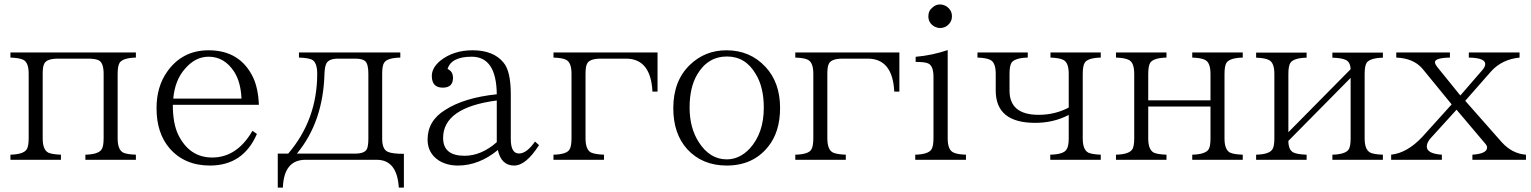

<svg xmlns="http://www.w3.org/2000/svg" viewBox="-20 -728 6882 863"><path d="M26.9 -492.2H590.8V-469.2Q534.7 -467.8 518.6 -447.3Q508.8 -433.1 508.8 -396.5V-106Q508.8 -55.2 533.7 -42Q550.3 -34.2 590.8 -32.7V-9.8H363.8V-32.7Q419.9 -34.2 435.5 -54.7Q445.8 -67.4 445.8 -106V-396.5Q445.8 -444.3 424.8 -456.5Q408.7 -464.4 377 -464.4H240.7Q189.5 -464.4 178.7 -441.4Q171.9 -428.7 171.9 -396.5V-106Q171.9 -55.2 196.8 -42Q213.4 -34.2 253.9 -32.7V-9.8H26.9V-32.7Q83 -34.2 98.6 -54.7Q108.9 -67.4 108.9 -106V-396.5Q108.9 -447.8 84 -459.5Q66.9 -467.8 26.9 -469.2Z M1134.8 -126Q1073.2 16.1 923.8 16.1Q809.1 16.1 741.7 -62Q683.6 -130.4 683.6 -241.7Q683.6 -338.4 731.4 -405.8Q799.3 -502 917.5 -502Q1059.1 -502 1117.7 -379.9Q1140.6 -331.1 1143.6 -256.8H756.8Q756.8 -173.8 780.8 -123Q831.5 -20 933.6 -20Q1045.4 -20 1114.7 -140.1ZM1065.4 -284.7Q1062.5 -358.4 1032.7 -405.3Q988.8 -473.1 917.5 -473.1Q857.9 -473.1 811.5 -418.9Q766.1 -367.7 758.8 -284.7Z M1323.7 -492.2H1779.3V-469.2Q1721.7 -467.8 1707.5 -447.3Q1697.8 -434.6 1697.8 -397.5V-104.5Q1697.8 -56.2 1723.6 -45.4Q1743.2 -36.6 1795.4 -36.6V115.2H1772.5Q1765.1 -9.8 1672.9 -9.8H1353.5Q1255.9 -9.8 1251.5 115.2H1228.5V-37.6H1275.4Q1405.8 -189.9 1405.8 -396.5Q1405.8 -448.7 1380.9 -460.4Q1364.3 -467.8 1323.7 -469.2ZM1314.5 -37.6H1576.7Q1618.2 -37.6 1628.9 -57.6Q1635.7 -71.8 1635.7 -104.5V-397.5Q1635.7 -439.5 1621.6 -453.1Q1609.4 -464.4 1576.7 -464.4H1499.5Q1460 -464.4 1447.8 -444.3Q1439.9 -430.7 1438.5 -397.5Q1432.6 -179.7 1314.5 -37.6Z M2402.8 -75.7Q2344.2 16.1 2291 16.1Q2232.9 16.1 2217.8 -53.7Q2132.8 16.1 2038.1 16.1Q1988.8 16.1 1952.1 -6.8Q1901.9 -40 1901.9 -100.6Q1901.9 -185.1 1981 -233.9Q2066.9 -289.1 2212.9 -304.2Q2211.4 -473.1 2100.1 -473.1Q2008.3 -473.1 1991.7 -418Q2016.1 -407.2 2016.1 -377.9Q2016.1 -334 1970.2 -334Q1920.9 -334 1920.9 -386.7Q1920.9 -422.9 1959 -455.1Q2018.1 -502 2104 -502Q2198.2 -502 2243.2 -446.8Q2275.9 -408.2 2275.9 -304.2V-102.5Q2275.9 -38.1 2313 -38.1Q2347.2 -38.1 2384.8 -91.8ZM2212.9 -276.4Q1971.7 -244.6 1971.7 -107.9Q1971.7 -27.8 2067.9 -27.8Q2143.1 -27.8 2212.9 -88.9Z M2467.8 -492.2H2935.5V-316.4H2912.6Q2905.3 -464.4 2793.5 -464.4H2680.7Q2629.4 -464.4 2618.7 -441.4Q2611.8 -428.7 2611.8 -396.5V-106.9Q2611.8 -54.2 2637.7 -42Q2655.8 -34.2 2694.8 -32.7V-9.8H2467.8V-32.7Q2526.9 -34.2 2539.6 -55.7Q2548.8 -69.3 2548.8 -106.9V-396.5Q2548.8 -447.8 2523.9 -459.5Q2508.3 -467.8 2467.8 -469.2Z M3245.1 -502Q3351.1 -502 3420.4 -427.7Q3486.3 -357.4 3486.3 -242.7Q3486.3 -133.8 3431.2 -66.9Q3363.3 16.1 3246.6 16.1Q3136.2 16.1 3068.4 -58.1Q3006.3 -127.4 3006.3 -241.7Q3006.3 -365.2 3081.5 -437Q3149.4 -502 3245.1 -502ZM3247.6 -474.1Q3161.6 -474.1 3113.8 -393.1Q3079.6 -335.4 3079.6 -244.6Q3079.6 -152.3 3121.6 -87.9Q3170.9 -11.7 3246.6 -11.7Q3304.2 -11.7 3350.1 -60.5Q3413.1 -129.9 3413.1 -243.7Q3413.1 -336.4 3377 -395Q3331.1 -474.1 3247.6 -474.1Z M3554.7 -492.2H4022.5V-316.4H3999.5Q3992.2 -464.4 3880.4 -464.4H3767.6Q3716.3 -464.4 3705.6 -441.4Q3698.7 -428.7 3698.7 -396.5V-106.9Q3698.7 -54.2 3724.6 -42Q3742.7 -34.2 3781.7 -32.7V-9.8H3554.7V-32.7Q3613.8 -34.2 3626.5 -55.7Q3635.7 -69.3 3635.7 -106.9V-396.5Q3635.7 -447.8 3610.8 -459.5Q3595.2 -467.8 3554.7 -469.2Z M4093.8 -9.8V-32.7Q4149.9 -34.2 4165.5 -54.7Q4175.8 -68.8 4175.8 -106V-382.8Q4175.8 -432.1 4151.9 -442.9Q4137.7 -449.7 4095.7 -449.7V-472.7Q4169.4 -479 4239.7 -502.9V-106Q4239.7 -54.7 4264.6 -43Q4280.3 -34.2 4321.8 -32.7V-9.8ZM4205.6 -708Q4218.3 -708 4232.9 -700.2Q4258.8 -683.1 4258.8 -654.8Q4258.8 -634.3 4245.6 -620.1Q4229.5 -602.1 4205.6 -602.1Q4193.8 -602.1 4181.6 -607.9Q4152.8 -623.5 4152.8 -654.8Q4152.8 -680.2 4171.9 -694.8Q4186 -708 4205.6 -708Z M4373.5 -492.2H4599.6V-469.2Q4543.5 -467.8 4527.3 -447.3Q4517.6 -433.1 4517.6 -396.5V-320.8Q4517.6 -211.9 4648.4 -211.9Q4722.2 -211.9 4783.7 -244.6V-396.5Q4783.7 -447.3 4758.8 -459Q4741.7 -467.8 4701.7 -469.2V-492.2H4927.7V-469.2Q4871.1 -467.8 4856.4 -447.3Q4846.7 -433.1 4846.7 -396.5V-105.5Q4846.7 -55.2 4871.6 -42Q4888.2 -34.2 4927.7 -32.7V-9.8H4700.7V-32.7Q4760.7 -34.2 4773.4 -55.7Q4783.7 -68.8 4783.7 -105.5V-211.4Q4715.8 -175.8 4632.8 -175.8Q4455.6 -175.8 4455.6 -320.8V-396.5Q4455.6 -447.3 4430.7 -459Q4413.6 -467.8 4373.5 -469.2Z M4996.1 -492.2H5223.1V-469.2Q5167 -467.8 5150.9 -447.3Q5141.1 -433.1 5141.1 -396V-276.9H5420.9V-396Q5420.9 -447.3 5396 -459Q5378.9 -467.8 5338.9 -469.2V-492.2H5565.9V-469.2Q5509.8 -467.8 5493.7 -447.3Q5483.9 -433.1 5483.9 -396V-105.5Q5483.9 -55.2 5508.8 -42Q5525.4 -34.2 5565.9 -32.7V-9.8H5338.9V-32.7Q5395 -34.2 5411.1 -54.7Q5420.9 -67.4 5420.9 -105.5V-249H5141.1V-105.5Q5141.1 -55.2 5166 -42Q5182.6 -34.2 5223.1 -32.7V-9.8H4996.1V-32.7Q5052.2 -34.2 5067.9 -54.7Q5078.1 -67.4 5078.1 -105.5V-396Q5078.1 -447.3 5053.2 -459Q5036.1 -467.8 4996.1 -469.2Z M5626 -491.7H5853V-468.8Q5796.9 -467.3 5780.8 -446.8Q5771 -432.6 5771 -396V-133.8L6050.8 -417Q6049.3 -450.7 6026.9 -459.5Q6010.3 -467.3 5968.8 -468.8V-491.7H6195.8V-468.8Q6139.6 -467.3 6123.5 -446.8Q6113.8 -432.6 6113.8 -396V-105.5Q6113.8 -55.2 6139.2 -42Q6155.3 -34.2 6195.8 -32.7V-9.8H5968.8V-32.7Q6024.9 -34.2 6041 -54.7Q6050.8 -67.4 6050.8 -105.5V-377.9L5771 -94.7Q5771 -54.7 5793 -43Q5809.6 -34.2 5853 -32.7V-9.8H5626V-32.7Q5682.1 -34.2 5697.8 -54.7Q5708 -67.4 5708 -105.5V-396Q5708 -446.8 5683.1 -458.5Q5666 -467.3 5626 -468.8Z M6255.9 -492.2H6497.1V-469.2Q6429.7 -467.8 6429.7 -448.2Q6429.7 -439.5 6443.8 -422.4L6543.9 -298.8L6642.1 -412.1Q6655.8 -427.7 6655.8 -440.4Q6655.8 -467.8 6582 -469.2V-492.2H6810.1V-469.2Q6731.9 -461.4 6683.1 -408.2L6565.9 -274.9L6730 -88.9Q6776.9 -37.1 6838.9 -32.7V-9.8H6598.1V-32.7Q6664.1 -37.1 6664.1 -64.9Q6664.1 -73.2 6655.8 -82.5L6526.9 -234.9L6414.1 -110.8Q6393.1 -88.9 6393.1 -69.8Q6393.1 -37.1 6460.9 -32.7V-9.8H6232.9V-32.7Q6305.2 -40.5 6373 -112.8L6504.9 -258.8L6373.5 -419.4Q6333 -466.3 6255.9 -469.2Z"/></svg>

Font: I.MingCP
Style: Regular
Weight: 400
Designer: I.Font Project
Version: Version 8.000; Sep 06, 2022